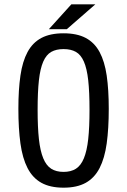

<svg xmlns="http://www.w3.org/2000/svg" viewBox="-20 -861 588 888"><path d="M206 -726 310 -841H421L289 -726ZM394 -353Q394 -436 388 -490Q382 -544 368 -576Q354 -608 331 -621Q308 -634 274 -634Q240 -634 217 -621Q194 -608 180 -576Q166 -544 160 -490Q154 -436 154 -353Q154 -272 160 -217.5Q166 -163 180 -129Q194 -95 217 -80.5Q240 -66 274 -66Q308 -66 331 -80.5Q354 -95 368 -129Q382 -163 388 -217.5Q394 -272 394 -353ZM483 -358Q483 -266 473.5 -197.5Q464 -129 440.5 -83.5Q417 -38 376.5 -15.5Q336 7 274 7Q212 7 171.5 -15.5Q131 -38 107.5 -83.5Q84 -129 74.5 -197.5Q65 -266 65 -358Q65 -446 74.5 -511.5Q84 -577 107.5 -620.5Q131 -664 171.5 -685.5Q212 -707 274 -707Q336 -707 376.5 -685.5Q417 -664 440.5 -620.5Q464 -577 473.5 -511.5Q483 -446 483 -358Z"/></svg>

Font: Share
Style: Regular
Weight: 400
Designer: Ralph du Carrois
Version: Version 1.002